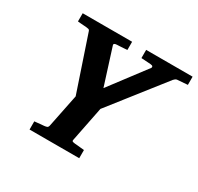

<svg xmlns="http://www.w3.org/2000/svg" viewBox="-145 -842 1042 1012"><g transform="rotate(30 376.5 -335.5)"><path d="M689 -616.2Q683.6 -615.2 678.5 -611.1Q673.3 -606.9 670.9 -604L417 -280.8L375 -69.8Q372.6 -61 377.4 -58.6Q382.3 -56.2 393.1 -55.2Q401.9 -54.7 411.1 -53.7Q419.4 -52.7 429.4 -51.8Q439.5 -50.8 450.2 -49.8V0H147.9V-49.8Q157.7 -50.8 168 -51.8Q178.2 -52.7 186.5 -53.7Q195.8 -54.7 205.1 -55.2Q214.8 -56.2 221.2 -58.6Q227.5 -61 230 -70.8L271 -272.9L159.2 -605Q156.7 -613.3 149.9 -614.7Q143.1 -616.2 133.8 -617.2Q126.5 -617.2 117.7 -618.2Q110.4 -618.7 101.3 -619.4Q92.3 -620.1 84 -621.1V-670.9H384.8V-621.1Q373.5 -620.1 362.5 -619.4Q351.6 -618.7 342.8 -618.2Q332.5 -617.2 323.2 -617.2Q314.9 -617.2 309.1 -614Q303.2 -610.8 307.1 -601.1L376 -383.8L541 -602.1Q543.9 -606 542 -611.1Q540 -616.2 528.8 -617.2L470.2 -621.1V-670.9H752.9V-621.1Z"/></g></svg>

Font: Charis SIL APac
Style: Bold Italic
Weight: 700
Italic angle: -11°
Foundry: SIL International
Version: Version 5.000